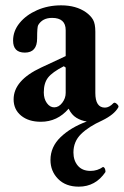

<svg xmlns="http://www.w3.org/2000/svg" viewBox="-20 -445 464 719"><path d="M275 254Q226 254 197.5 225Q169 196 169 154Q169 105 207 68.5Q245 32 305 10Q284 7 266 -4Q248 -15 237 -38Q195 11 133 11Q87 11 59 -12Q31 -35 31 -73Q31 -144 134 -192L226 -235V-332Q226 -378 175 -378Q139 -378 123 -351Q119 -344 119 -301Q119 -248 73 -248Q29 -248 29 -293Q29 -329 53.5 -359Q78 -389 119 -407Q160 -425 209 -425Q265 -425 302 -399Q320 -386 328.5 -371Q337 -356 337 -326V-97Q337 -42 373 -42Q389 -42 405 -59Q410 -63 418 -55.5Q426 -48 423 -43Q408 -16 363 6Q312 29 283.5 57Q255 85 255 126Q255 156 271.5 175.5Q288 195 319 195Q345 195 366 180Q375 183 375 199Q338 254 275 254ZM183 -43Q200 -43 213 -60Q226 -77 226 -97V-192L219 -197Q176 -175 160 -154.5Q144 -134 144 -99Q144 -75 155.5 -59Q167 -43 183 -43Z"/></svg>

Font: Junicode
Style: Bold
Weight: 700
Designer: Peter S. Baker
Version: Version 2.100; ttfautohint (v1.8.4)